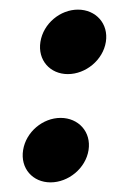

<svg xmlns="http://www.w3.org/2000/svg" viewBox="-20 -368 241 399"><path d="M28 -56C22 -18 48 11 85 11C122 11 158 -18 164 -56C170 -94 143 -123 106 -123C69 -123 34 -94 28 -56ZM64 -281C58 -243 84 -214 121 -214C158 -214 194 -243 200 -281C206 -319 179 -348 142 -348C105 -348 70 -319 64 -281Z"/></svg>

Font: Charger Sport
Style: BlkNrwObl
Weight: 900
Designer: Jasper
Foundry: Cannot Into Space Fonts
Version: Version 1.1